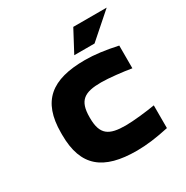

<svg xmlns="http://www.w3.org/2000/svg" viewBox="-159 -811 919 951"><g transform="rotate(-30 300.0 -335.5)"><path d="M73 -256V-244C73 -63 165 9 355 9C411 9 470 1 539 -14V-144C493 -136 413 -127 370 -127C274 -127 234 -152 234 -248V-252C234 -348 274 -373 370 -373C413 -373 493 -364 539 -356V-486C470 -501 410 -509 355 -509C165 -509 73 -437 73 -256ZM322 -556H438L579 -680H388Z"/></g></svg>

Font: LT Wave Mono Black
Style: Regular
Weight: 900
Designer: Daniel Lyons
Version: Version 2.5 (Glyphs App)